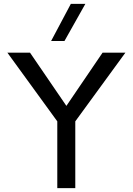

<svg xmlns="http://www.w3.org/2000/svg" viewBox="-20 -972 685 992"><path d="M369 -345V0H276V-345L18 -700H135L323 -425L510 -700H628ZM346 -952H421L313 -760H244Z"/></svg>

Font: Goli
Style: Regular
Weight: 400
Designer: jaikishan Patel
Foundry: MagicType
Version: Version 1.000